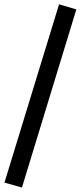

<svg xmlns="http://www.w3.org/2000/svg" viewBox="-38 -799 369 879"><path d="M62.5 59.6 -17.6 37.1 232.4 -779.3 311.5 -755.9Z"/></svg>

Font: Min Sans Medium
Style: Regular
Weight: 500
Designer: Jinseong-Kim, NotoSansCJK, Nunito
Foundry: Jinseong-Kim
Version: Version 1.400;Glyphs 3.1.2 (3151)